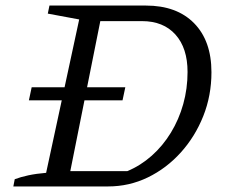

<svg xmlns="http://www.w3.org/2000/svg" viewBox="-20 -671 813 691"><path d="M505 -651Q616 -651 678.5 -587.5Q741 -524 741 -411Q741 -327 711.5 -253Q682 -179 630.5 -122Q579 -65 512 -32.5Q445 0 369 0H28L33 -26Q54 -34 82 -40Q110 -46 146 -49L265 -601L152 -622L158 -651ZM438 -55Q486 -75 526 -110.5Q566 -146 595 -193.5Q624 -241 639.5 -296.5Q655 -352 655 -412Q655 -498 611.5 -546.5Q568 -595 491 -595H341L233 -55ZM94 -357H431L421 -310H84Z"/></svg>

Font: Piazzolla 24pt
Style: Italic
Weight: 400
Italic angle: -11.3°
Designer: Juan Pablo del Peral
Foundry: Huerta Tipografica
Version: Version 2.005